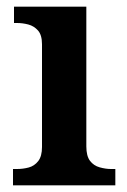

<svg xmlns="http://www.w3.org/2000/svg" viewBox="-20 -556 381 576"><path d="M19 0V-49H31Q49 -49 66 -53.5Q83 -58 94.5 -72.5Q106 -87 106 -115V-423Q106 -451 94 -464.5Q82 -478 65 -482.5Q48 -487 31 -487H22V-536H239V-117Q239 -88 250 -73.5Q261 -59 279 -54Q297 -49 313 -49H326V0Z"/></svg>

Font: Noto Nastaliq Urdu SemiBold
Style: Regular
Weight: 600
Version: Version 3.007